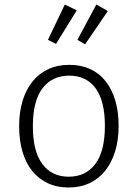

<svg xmlns="http://www.w3.org/2000/svg" viewBox="-20 -822 612 853"><path d="M65 -261Q65 -324 80.5 -374.5Q96 -425 125 -460.5Q154 -496 195 -515Q236 -534 288 -534Q339 -534 380 -515.5Q421 -497 449 -461.5Q477 -426 492 -376Q507 -326 507 -263Q507 -200 491.5 -149.5Q476 -99 447.5 -63.5Q419 -28 378 -8.5Q337 11 285 11Q233 11 192.5 -8Q152 -27 123.5 -62Q95 -97 80 -147.5Q65 -198 65 -261ZM288 -486Q212 -486 169 -430Q126 -374 126 -261Q126 -150 168 -93.5Q210 -37 285 -37Q361 -37 403.5 -93.5Q446 -150 446 -263Q446 -374 404.5 -430Q363 -486 288 -486ZM193 -645 268 -802 321 -776 229 -627ZM324 -645 408 -802 459 -773 358 -625Z"/></svg>

Font: Jldddboxgfspflltxgxzjzlszac
Style: Regular
Weight: 300
Designer: Carrois Corporate & Edenspiekermann
Foundry: Carrois Corporate GbR & Edenspiekermann AG
Version: Version 2.001